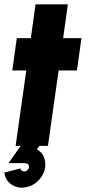

<svg xmlns="http://www.w3.org/2000/svg" viewBox="-43 -677 428 891"><path d="M314 -350H229L179.5 0H29.5L79 -350H14L35 -500H100L122 -657H272L250 -500H335ZM83.5 190.5Q44 200.5 13 181Q-18 161.5 -23 124L52 104.5Q53 112 59.5 116Q66 120 74 118Q82.5 116 87.5 109Q92.5 102 91.5 94Q89.5 80 69.5 80H-3.5L90 -52.5L150.5 -14.5L128 16Q162 34.5 166.5 75Q171.5 112.5 147.2 146.5Q123 180.5 83.5 190.5Z"/></svg>

Font: Urbanist Black
Style: Italic
Weight: 900
Italic angle: -8°
Designer: Corey Hu
Foundry: Corey Hu
Version: Version 1.330; ttfautohint (v1.8.4.7-5d5b)